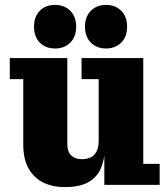

<svg xmlns="http://www.w3.org/2000/svg" viewBox="-20 -755 688 784"><path d="M244 9Q195 9 157 -9.5Q119 -28 97 -66.5Q75 -105 75 -165V-432H20V-518H255V-165Q255 -135 271 -120Q287 -105 313 -105Q332 -105 348 -111.5Q364 -118 373.5 -135Q383 -152 383 -181L411 -182Q411 -124 397 -81Q383 -38 346.5 -14.5Q310 9 244 9ZM406 0V-159L383 -155V-432H313V-518H565V-86H632V0ZM413 -557Q375 -557 351 -581Q327 -605 327 -646Q327 -687 351 -711Q375 -735 413 -735Q451 -735 475 -711Q499 -687 499 -646Q499 -605 475 -581Q451 -557 413 -557ZM205 -557Q166 -557 142.5 -581Q119 -605 119 -646Q119 -687 142.5 -711Q166 -735 205 -735Q243 -735 267 -711Q291 -687 291 -646Q291 -605 267 -581Q243 -557 205 -557Z"/></svg>

Font: Montagu Slab 144pt
Style: Bold
Weight: 700
Designer: Florian Karsten
Foundry: Florian Karsten
Version: Version 1.000